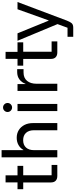

<svg xmlns="http://www.w3.org/2000/svg" viewBox="716 -1456 940 2412"><g transform="rotate(-90 1186.0 -250.0)"><path d="M181.7 0Q143.3 0 121.7 -20.4Q100 -40.8 100 -81.7V-428.3H15V-500H100.8V-650H189.2V-500H308.3V-428.3H190V-71.7H320V0Z M415.8 0V-700H505.8V-426.7H509.2Q530.8 -465 570 -487.5Q609.2 -510 661.7 -510Q715.8 -510 757.5 -484.2Q799.2 -458.3 822.5 -412.5Q845.8 -366.7 845.8 -305.8V0H755.8V-292.5Q755.8 -357.5 722.9 -393.3Q690 -429.2 630.8 -429.2Q571.7 -429.2 538.8 -393.3Q505.8 -357.5 505.8 -292.5V0Z M996.7 0V-500H1086.7V0ZM1041.7 -568.3Q1018.3 -568.3 1001.7 -585Q985 -601.7 985 -625Q985 -648.3 1001.7 -665Q1018.3 -681.7 1041.7 -681.7Q1065 -681.7 1081.7 -665Q1098.3 -648.3 1098.3 -625Q1098.3 -601.7 1081.7 -585Q1065 -568.3 1041.7 -568.3Z M1250 0V-500H1335.8V-400H1339.2Q1355.8 -446.7 1393.8 -475.4Q1431.7 -504.2 1486.7 -504.2H1523.3V-424.2H1481.7Q1412.5 -424.2 1376.2 -380Q1340 -335.8 1340 -260.8V0Z M1733.3 0Q1695 0 1673.3 -20.4Q1651.7 -40.8 1651.7 -81.7V-428.3H1566.7V-500H1652.5V-650H1740.8V-500H1860V-428.3H1741.7V-71.7H1871.7V0Z M1930 200V128.3H2043.3L2089.2 2.5L1880 -500H1973.3L2132.5 -109.2H2135.8L2275.8 -500H2366.7L2178.3 0L2134.2 117.5Q2119.2 156.7 2102.1 178.3Q2085 200 2045 200Z"/></g></svg>

Font: Funnel Sans
Style: Regular
Weight: 400
Designer: NORD ID, Kristian Moeller
Foundry: Dicotype
Version: Version 1.000